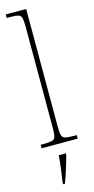

<svg xmlns="http://www.w3.org/2000/svg" viewBox="-148 -796 514 1053"><g transform="rotate(-15 109.5 -269.5)"><path d="M7 0V-20H18Q55 -20 71 -24Q87 -28 91 -43.5Q95 -59 95 -94V-662Q95 -699 91 -715.5Q87 -732 72.5 -736Q58 -740 28 -740H7V-760H123V-94Q123 -59 127 -43.5Q131 -28 147.5 -24Q164 -20 200 -20H212V0ZM70 208Q76 171 80.5 135Q85 99 88 61H128V71Q122 92 114 119.5Q106 147 97 174Q88 201 80 221H70Z"/></g></svg>

Font: Noto Serif Tamil Condensed Thin
Style: Regular
Weight: 100
Width: 3
Designer: Indian Type Foundry, Tom Grace, and the Monotype Design Team
Foundry: Monotype Imaging Inc.
Version: Version 2.004; ttfautohint (v1.8.4.7-5d5b)